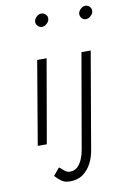

<svg xmlns="http://www.w3.org/2000/svg" viewBox="-100 -763 693 1042"><g transform="rotate(-10 247.0 -242.0)"><path d="M406 -668Q405 -654 413.5 -643.5Q422 -633 436 -632Q450 -631 463.5 -643Q477 -655 478 -668Q480 -682 471 -692.5Q462 -703 448 -704Q434 -705 421 -693.5Q408 -682 406 -668ZM153 135 119 176Q133 192 151.5 206Q170 220 198 220Q241 221 270.5 200Q300 179 318 144.5Q336 110 342 69L433 -460H382L291 63Q287 88 276.5 113Q266 138 249 153.5Q232 169 206 168Q190 167 177 155Q164 143 153 135ZM163 -668Q162 -654 171 -643.5Q180 -633 194 -632Q208 -631 221.5 -643Q235 -655 236 -668Q238 -682 228.5 -692.5Q219 -703 205 -704Q191 -705 178 -693.5Q165 -682 163 -668ZM138 -460 60 0H110L190 -460Z"/></g></svg>

Font: Jost* 300 Light Italic
Style: Italic
Weight: 300
Italic angle: -10°
Version: Version 3.200; ttfautohint (v0.97) -l 8 -r 50 -G 200 -x 14 -